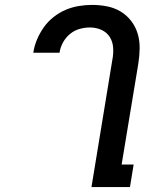

<svg xmlns="http://www.w3.org/2000/svg" viewBox="-20 -763 640 783"><path d="M510 0H353L438 -518Q443 -543 441.5 -567.5Q440 -592 428 -611.5Q416 -631 394 -641Q372 -651 347 -651Q326 -651 304.5 -645Q283 -639 265.5 -624.5Q248 -610 237 -590Q226 -570 223 -549L222 -548H115L116 -549Q120 -576 131 -602Q142 -628 158.5 -651.5Q175 -675 198.5 -693.5Q222 -712 248 -723Q274 -734 301.5 -738.5Q329 -743 355 -743Q387 -743 417 -737Q447 -731 472 -716Q497 -701 515 -677.5Q533 -654 541.5 -625.5Q550 -597 549.5 -565.5Q549 -534 544 -503L476 -92H525Z"/></svg>

Font: Iosevka Semibold Extended
Style: Italic
Weight: 600
Width: 7
Italic angle: -9°
Monospace: yes
Designer: Belleve Invis
Foundry: Belleve Invis
Version: Version 32.5.0; ttfautohint (v1.8.4)